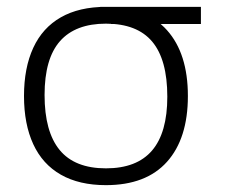

<svg xmlns="http://www.w3.org/2000/svg" viewBox="-20 -520 669 560"><path d="M50 -240Q50 -322 77 -380.5Q104 -439 157.5 -469.5Q211 -500 289 -500Q406 -500 467 -432Q528 -364 528 -240Q528 -116 467 -48Q406 20 289 20Q211 20 157.5 -10.5Q104 -41 77 -99.5Q50 -158 50 -240ZM289 -29Q379 -29 423.5 -81Q468 -133 468 -238Q468 -346 424 -398.5Q380 -451 289 -451Q200 -451 155 -400Q110 -349 110 -243Q110 -136 154 -82.5Q198 -29 289 -29ZM272 -500H566V-450H304Z"/></svg>

Font: Moderustic Light
Style: Regular
Weight: 300
Designer: Tural Alisoy
Foundry: TAFT Foundry
Version: Version 2.120